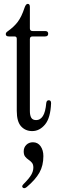

<svg xmlns="http://www.w3.org/2000/svg" viewBox="-20 -671 299 996"><path d="M147 9Q112 9 89.5 -15.5Q67 -40 67 -96V-470Q67 -482 55 -482H26Q10 -482 10 -494Q10 -502 19 -508Q52 -531 72 -557.5Q92 -584 107 -630Q114 -651 124 -651Q135 -651 135 -635V-524Q135 -510 149 -510H214Q230 -510 230 -496Q230 -482 214 -482H149Q135 -482 135 -468V-95Q135 -73 142 -60.5Q149 -48 168 -48Q189 -48 202.5 -69Q216 -90 220 -137Q222 -151 233 -151Q245 -151 245 -136Q242 -59 213.5 -25Q185 9 147 9ZM151 67Q176 67 190.5 87.5Q205 108 205 139Q205 188 184.5 224.5Q164 261 119 299Q107 309 99 303Q90 296 102 284Q131 255 142 236Q153 217 153 198Q153 182 145.5 173Q138 164 128 157.5Q118 151 110.5 141.5Q103 132 103 114Q103 94 116.5 80.5Q130 67 151 67Z"/></svg>

Font: Instrument Serif
Style: Regular
Weight: 400
Designer: Rodrigo Fuenzalida
Foundry: fragTYPE
Version: Version 1.000; ttfautohint (v1.8.4.7-5d5b);gftools[0.9.27]